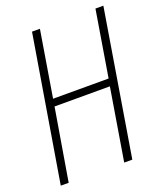

<svg xmlns="http://www.w3.org/2000/svg" viewBox="-136 -824 772 913"><g transform="rotate(-20 250.0 -367.5)"><path d="M13 0 135 -735H175L120 -401H401L456 -735H496L375 0H334L394 -364H114L53 0Z"/></g></svg>

Font: Iosevka Curly XLtObl
Style: Regular
Weight: 200
Italic angle: -9°
Monospace: yes
Designer: Belleve Invis
Foundry: Belleve Invis
Version: Version 11.1.0; ttfautohint (v1.8.3)